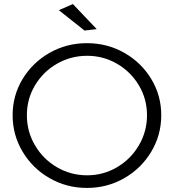

<svg xmlns="http://www.w3.org/2000/svg" viewBox="-20 -917 854 943"><path d="M338 -897 455 -774 395 -767 269 -867ZM772 -351Q772 -254 723 -172Q674 -90 590.5 -42Q507 6 407 6Q307 6 223.5 -42Q140 -90 91 -172Q42 -254 42 -351Q42 -448 91 -529Q140 -610 223.5 -657.5Q307 -705 407 -705Q507 -705 590.5 -657.5Q674 -610 723 -529Q772 -448 772 -351ZM112 -351Q112 -271 152 -203Q192 -135 260 -95.5Q328 -56 408 -56Q487 -56 554.5 -95.5Q622 -135 662 -203Q702 -271 702 -351Q702 -431 662 -498Q622 -565 554.5 -604Q487 -643 408 -643Q328 -643 260 -604Q192 -565 152 -498Q112 -431 112 -351Z"/></svg>

Font: TypoPRO Montserrat
Style: Regular
Weight: 300
Designer: Julieta Ulanovsky
Foundry: Julieta Ulanovsky
Version: Version 6.001